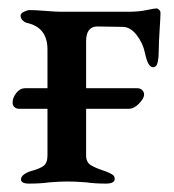

<svg xmlns="http://www.w3.org/2000/svg" viewBox="-20 -434 414 457"><path d="M362 -403Q362 -394 360 -364Q358 -332 358 -319Q358 -299 355.5 -286.5Q353 -274 344 -274Q332 -274 325 -308Q320 -332 305 -351Q290 -370 272 -370L212 -371Q185 -371 185 -336V-224H307Q314 -224 318.5 -219.5Q323 -215 323 -209Q323 -200 311 -187.5Q299 -175 286 -175H185V-64Q185 -48 196 -41Q207 -34 232 -26Q242 -22 247.5 -18.5Q253 -15 253 -8Q253 3 232 3Q205 3 185 0Q157 -2 141 -2Q124 -2 98 0Q77 3 49 3Q30 3 30 -7Q30 -18 51 -26Q74 -32 83.5 -39Q93 -46 93 -64V-175H26Q19 -175 14.5 -179Q10 -183 10 -190Q10 -202 19 -213Q28 -224 39 -224H93V-316Q93 -368 46 -379Q40 -380 34.5 -385Q29 -390 29 -397Q29 -402 37 -406Q45 -410 50 -410Q65 -410 89 -408Q113 -406 126 -406H285Q310 -406 329 -410Q348 -414 353 -414Q355 -414 358.5 -411Q362 -408 362 -403Z"/></svg>

Font: EB Garamond Medium
Style: Regular
Weight: 500
Designer: Georg Duffner and Octavio Pardo
Foundry: Georg Duffner
Version: Version 1.000